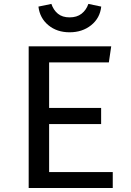

<svg xmlns="http://www.w3.org/2000/svg" viewBox="-20 -938 655 958"><path d="M225.1 -626.7V-399.5H484.6V-319H225.1V-79.5H542.6V0H123.1V-706.7H534.9L523.1 -626.7ZM327.2 -776.9Q264.1 -776.9 221.3 -812.3Q178.5 -847.7 171.8 -905.1L236.4 -918.5Q246.7 -887.7 269 -869.5Q291.3 -851.3 327.2 -851.3Q363.6 -851.3 386.9 -869.5Q410.3 -887.7 421 -918.5L485.1 -905.1Q479 -847.7 434.9 -812.3Q390.8 -776.9 327.2 -776.9Z"/></svg>

Font: Fira Code Retina
Style: Regular
Weight: 450
Monospace: yes
Designer: Carrois Corporate, Edenspiekermann AG, Nikita Prokopov
Foundry: Carrois Corporate, Edenspiekermann AG, Nikita Prokopov
Version: Version 6.002